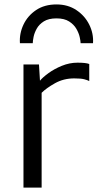

<svg xmlns="http://www.w3.org/2000/svg" viewBox="-20 -847 440 867"><path d="M86 0V-556H156L160.5 -482.5Q172 -497 198.2 -516.2Q224.5 -535.5 259.2 -549.8Q294 -564 330 -564Q368 -564 383 -558V-481Q375.5 -485 360.8 -489Q346 -493 315 -493Q267 -493 228 -471Q189 -449 168 -428V0ZM235 -827Q286.5 -827 324.8 -801.5Q363 -776 383 -735.8Q403 -695.5 400 -652H344Q344 -661 340 -679.2Q336 -697.5 324.8 -717Q313.5 -736.5 292 -750.2Q270.5 -764 235 -764Q199.5 -764 178 -750.5Q156.5 -737 145.8 -717.5Q135 -698 131.5 -679.8Q128 -661.5 128 -652H70Q67 -695.5 86 -735.8Q105 -776 143 -801.5Q181 -827 235 -827Z"/></svg>

Font: Merriweather Sans Light
Style: Regular
Weight: 300
Designer: Eben Sorkin
Foundry: Eben Sorkin
Version: Version 2.001; ttfautohint (v1.8.3)